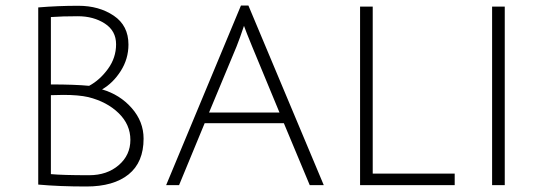

<svg xmlns="http://www.w3.org/2000/svg" viewBox="-20 -673 1975 698"><path d="M119 -646Q190 -652 265 -652Q340 -652 393.5 -616Q447 -580 447 -511Q447 -459 419 -415Q391 -371 351 -348Q416 -329 459 -280Q502 -231 502 -169Q502 -83 447.5 -39Q393 5 294 5Q195 5 119 -2ZM210 -328 165 -327V-40Q208 -36 304 -36Q369 -36 411.5 -72.5Q454 -109 454 -164.5Q454 -220 411.5 -261.5Q369 -303 301 -320Q266 -328 210 -328ZM165 -611V-366Q252 -366 304 -361Q343 -382 372.5 -422.5Q402 -463 402 -512Q402 -561 361 -587.5Q320 -614 263 -614Q206 -614 165 -611Z M724 -225 631 0H584L856 -653H883L1157 0H1106L1012 -225ZM867 -579Q852 -534 840 -504L740 -264H996L897 -503Q874 -559 867 -579Z M1289 0V-649H1335V-42H1633V0Z M1769 0V-649H1815V0Z"/></svg>

Font: Julius Sans One
Style: Regular
Weight: 400
Designer: Luciano Vergara
Foundry: LatinoType
Version: Version 1.001